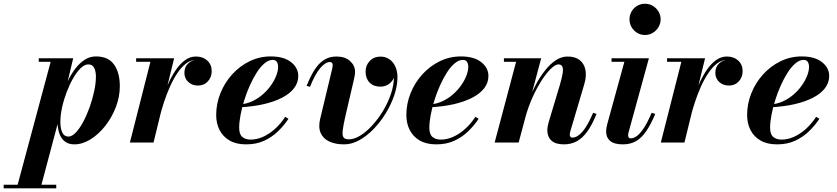

<svg xmlns="http://www.w3.org/2000/svg" viewBox="-137 -778 4570 1048"><path d="M-46 250 139.5 -440.5H74.5V-460H262.5L221 -285.5L197 -201L192 -156L84 250ZM-117 250V230.5H170V250ZM236.5 -32.5Q256 -32.5 277 -54.8Q298 -77 317.5 -113.5Q337 -150 352.5 -193.5Q368 -237 377.2 -280.5Q386.5 -324 386.5 -359.5Q386.5 -390 376.5 -408.2Q366.5 -426.5 345 -426.5Q324.5 -426.5 303.2 -405.8Q282 -385 262.2 -350.8Q242.5 -316.5 226.8 -275Q211 -233.5 201.8 -191.2Q192.5 -149 192.5 -112.5Q192.5 -76 203.2 -54.2Q214 -32.5 236.5 -32.5ZM268.5 10Q237.5 10 217 -5.8Q196.5 -21.5 186.8 -50Q177 -78.5 177 -115.5Q177 -140.5 183 -176Q189 -211.5 201 -251.5Q213 -291.5 230.8 -330.2Q248.5 -369 272 -400.5Q295.5 -432 324 -451Q352.5 -470 386.5 -470Q454 -470 485.5 -425.8Q517 -381.5 517 -307.5Q517 -250 495.5 -193.8Q474 -137.5 438 -91.5Q402 -45.5 357.8 -17.8Q313.5 10 268.5 10Z M572 0 684 -440.5H606V-460H813.5L701 0ZM724 -143Q733 -183.5 746.8 -228.5Q760.5 -273.5 779.2 -316.2Q798 -359 821.2 -393.8Q844.5 -428.5 872.2 -449Q900 -469.5 932.5 -469.5Q970.5 -469.5 994.5 -447.5Q1018.5 -425.5 1018.5 -390Q1018.5 -356.5 997.5 -333.8Q976.5 -311 943.5 -311Q912 -311 890.8 -330.5Q869.5 -350 869.5 -381Q869.5 -412.5 890.5 -432.2Q911.5 -452 944.5 -452Q976 -452 996.8 -436Q1017.5 -420 1017.5 -390L998 -390.5Q998 -418 980.2 -434.2Q962.5 -450.5 932 -450.5Q902.5 -450.5 877 -430.2Q851.5 -410 829.5 -376.5Q807.5 -343 789.5 -302.2Q771.5 -261.5 758 -220Q744.5 -178.5 735.5 -143Z M1206.5 10Q1152 10 1115.8 -11.2Q1079.5 -32.5 1061.2 -68.8Q1043 -105 1043 -150Q1043 -211.5 1066 -269Q1089 -326.5 1130 -371.8Q1171 -417 1225 -443.5Q1279 -470 1341 -470Q1412 -470 1451.5 -439Q1491 -408 1491 -363Q1491 -326.5 1468.2 -296.8Q1445.5 -267 1403.2 -245Q1361 -223 1302.5 -209.5Q1244 -196 1172 -192.5V-208Q1207.5 -210.5 1239 -225Q1270.5 -239.5 1296.5 -262Q1322.5 -284.5 1341.2 -311Q1360 -337.5 1370.5 -364.2Q1381 -391 1381 -413.5Q1381 -429 1374.2 -440Q1367.5 -451 1351 -451Q1329 -451 1306.8 -432.2Q1284.5 -413.5 1264.2 -381.8Q1244 -350 1226.5 -311Q1209 -272 1196 -230.2Q1183 -188.5 1175.8 -149.8Q1168.5 -111 1168.5 -81Q1168.5 -44.5 1186 -30.2Q1203.5 -16 1231 -16Q1264.5 -16 1298.8 -31.2Q1333 -46.5 1364 -74.5Q1395 -102.5 1420 -140.5L1437.5 -129.5Q1414 -94 1381.5 -62.2Q1349 -30.5 1305.8 -10.2Q1262.5 10 1206.5 10Z M1741.5 10Q1693.5 10 1660 -5.8Q1626.5 -21.5 1613 -52.8Q1599.5 -84 1611 -131L1676.5 -404Q1677 -408.5 1678 -413.8Q1679 -419 1679 -423Q1679 -430.5 1675.2 -435Q1671.5 -439.5 1663.5 -439.5Q1651.5 -439.5 1638.2 -431.2Q1625 -423 1611 -406.5Q1597 -390 1583 -364.5Q1569 -339 1555 -304L1536.5 -309.5Q1550.5 -344 1566 -373.2Q1581.5 -402.5 1600.5 -424Q1619.5 -445.5 1643.8 -457.5Q1668 -469.5 1700 -469.5Q1746.5 -469.5 1773.8 -444.8Q1801 -420 1801 -386Q1801 -375 1798.8 -363.2Q1796.5 -351.5 1794 -340.5L1747.5 -140.5Q1736.5 -92 1733.5 -65.2Q1730.5 -38.5 1738.2 -28Q1746 -17.5 1767.5 -17.5Q1797 -17.5 1830.5 -38.5Q1864 -59.5 1896.2 -95Q1928.5 -130.5 1954.8 -174.5Q1981 -218.5 1997 -265.8Q2013 -313 2013 -356.5Q2013 -384.5 2003 -405.2Q1993 -426 1976.2 -437.5Q1959.5 -449 1939.5 -449V-468Q1962 -468 1980 -456.8Q1998 -445.5 2008.2 -426.2Q2018.5 -407 2018.5 -383.5Q2018.5 -350 1995.5 -327.5Q1972.5 -305 1939.5 -305Q1902 -305 1880.2 -327.5Q1858.5 -350 1858.5 -387Q1858.5 -421.5 1881.2 -445.2Q1904 -469 1939.5 -469Q1968.5 -469 1989.2 -454.2Q2010 -439.5 2021.2 -414Q2032.5 -388.5 2032.5 -356.5Q2032.5 -311 2015.8 -260.5Q1999 -210 1970 -162Q1941 -114 1903.5 -75Q1866 -36 1824.5 -13Q1783 10 1741.5 10Z M2244.5 10Q2190 10 2153.8 -11.2Q2117.5 -32.5 2099.2 -68.8Q2081 -105 2081 -150Q2081 -211.5 2104 -269Q2127 -326.5 2168 -371.8Q2209 -417 2263 -443.5Q2317 -470 2379 -470Q2450 -470 2489.5 -439Q2529 -408 2529 -363Q2529 -326.5 2506.2 -296.8Q2483.5 -267 2441.2 -245Q2399 -223 2340.5 -209.5Q2282 -196 2210 -192.5V-208Q2245.5 -210.5 2277 -225Q2308.5 -239.5 2334.5 -262Q2360.5 -284.5 2379.2 -311Q2398 -337.5 2408.5 -364.2Q2419 -391 2419 -413.5Q2419 -429 2412.2 -440Q2405.5 -451 2389 -451Q2367 -451 2344.8 -432.2Q2322.5 -413.5 2302.2 -381.8Q2282 -350 2264.5 -311Q2247 -272 2234 -230.2Q2221 -188.5 2213.8 -149.8Q2206.5 -111 2206.5 -81Q2206.5 -44.5 2224 -30.2Q2241.5 -16 2269 -16Q2302.5 -16 2336.8 -31.2Q2371 -46.5 2402 -74.5Q2433 -102.5 2458 -140.5L2475.5 -129.5Q2452 -94 2419.5 -62.2Q2387 -30.5 2343.8 -10.2Q2300.5 10 2244.5 10Z M2941 10Q2895 10 2872.8 -10.8Q2850.5 -31.5 2850.5 -67Q2850.5 -78 2853 -91Q2855.5 -104 2858.5 -113.5L2918.5 -313Q2930 -352 2934 -377Q2938 -402 2932.5 -414.2Q2927 -426.5 2911 -426.5Q2894.5 -426.5 2870.2 -403.2Q2846 -380 2819.8 -339.5Q2793.5 -299 2769.5 -246Q2745.5 -193 2729.5 -133H2716Q2727.5 -176.5 2745.5 -223.5Q2763.5 -270.5 2786.8 -314.2Q2810 -358 2837.8 -393.2Q2865.5 -428.5 2896.5 -449Q2927.5 -469.5 2961 -469.5Q3003 -469.5 3027.5 -449.8Q3052 -430 3058.5 -396Q3065 -362 3052.5 -319.5L2976.5 -63Q2975 -59 2974 -53.5Q2973 -48 2973 -44Q2973 -36 2976.5 -31.5Q2980 -27 2987.5 -27Q3014.5 -27 3042.5 -59.5Q3070.5 -92 3100.5 -162.5L3119 -156Q3094.5 -95.5 3068 -59.2Q3041.5 -23 3010.5 -6.5Q2979.5 10 2941 10ZM2563 0 2680 -440.5H2613.5V-460H2817L2694 0Z M3263.5 10Q3215 10 3193.2 -9Q3171.5 -28 3171.5 -59Q3171.5 -72.5 3174 -84Q3176.5 -95.5 3178.5 -104L3271 -440.5H3201V-460H3405L3294 -56Q3293 -52 3292.2 -47.5Q3291.5 -43 3291.5 -39Q3291.5 -32 3294.8 -27.5Q3298 -23 3306.5 -23Q3322 -23 3339.2 -35.5Q3356.5 -48 3376.8 -78.2Q3397 -108.5 3420 -162.5L3439.5 -156Q3415.5 -98.5 3390.2 -61.8Q3365 -25 3334.5 -7.5Q3304 10 3263.5 10ZM3383.5 -587Q3359.5 -587 3340.2 -599Q3321 -611 3310 -630.5Q3299 -650 3299 -672.5Q3299 -695.5 3310 -714.8Q3321 -734 3340.2 -745.8Q3359.5 -757.5 3383.5 -757.5Q3407.5 -757.5 3426.8 -745.8Q3446 -734 3457.5 -714.8Q3469 -695.5 3469 -672.5Q3469 -650 3457.5 -630.5Q3446 -611 3426.8 -599Q3407.5 -587 3383.5 -587Z M3470 0 3582 -440.5H3504V-460H3711.5L3599 0ZM3622 -143Q3631 -183.5 3644.8 -228.5Q3658.5 -273.5 3677.2 -316.2Q3696 -359 3719.2 -393.8Q3742.5 -428.5 3770.2 -449Q3798 -469.5 3830.5 -469.5Q3868.5 -469.5 3892.5 -447.5Q3916.5 -425.5 3916.5 -390Q3916.5 -356.5 3895.5 -333.8Q3874.5 -311 3841.5 -311Q3810 -311 3788.8 -330.5Q3767.5 -350 3767.5 -381Q3767.5 -412.5 3788.5 -432.2Q3809.5 -452 3842.5 -452Q3874 -452 3894.8 -436Q3915.5 -420 3915.5 -390L3896 -390.5Q3896 -418 3878.2 -434.2Q3860.5 -450.5 3830 -450.5Q3800.5 -450.5 3775 -430.2Q3749.5 -410 3727.5 -376.5Q3705.5 -343 3687.5 -302.2Q3669.5 -261.5 3656 -220Q3642.5 -178.5 3633.5 -143Z M4104.5 10Q4050 10 4013.8 -11.2Q3977.5 -32.5 3959.2 -68.8Q3941 -105 3941 -150Q3941 -211.5 3964 -269Q3987 -326.5 4028 -371.8Q4069 -417 4123 -443.5Q4177 -470 4239 -470Q4310 -470 4349.5 -439Q4389 -408 4389 -363Q4389 -326.5 4366.2 -296.8Q4343.5 -267 4301.2 -245Q4259 -223 4200.5 -209.5Q4142 -196 4070 -192.5V-208Q4105.5 -210.5 4137 -225Q4168.5 -239.5 4194.5 -262Q4220.5 -284.5 4239.2 -311Q4258 -337.5 4268.5 -364.2Q4279 -391 4279 -413.5Q4279 -429 4272.2 -440Q4265.5 -451 4249 -451Q4227 -451 4204.8 -432.2Q4182.5 -413.5 4162.2 -381.8Q4142 -350 4124.5 -311Q4107 -272 4094 -230.2Q4081 -188.5 4073.8 -149.8Q4066.5 -111 4066.5 -81Q4066.5 -44.5 4084 -30.2Q4101.5 -16 4129 -16Q4162.5 -16 4196.8 -31.2Q4231 -46.5 4262 -74.5Q4293 -102.5 4318 -140.5L4335.5 -129.5Q4312 -94 4279.5 -62.2Q4247 -30.5 4203.8 -10.2Q4160.5 10 4104.5 10Z"/></svg>

Font: Bodoni Moda 11pt
Style: Bold Italic
Weight: 700
Italic angle: -13°
Designer: Owen Earl
Foundry: indestructible type
Version: Version 2.004